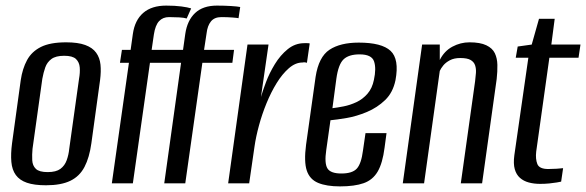

<svg xmlns="http://www.w3.org/2000/svg" viewBox="-20 -654 2091 685"><path d="M144 7Q102 7 76 -2Q50 -11 36.5 -29.5Q23 -48 20.5 -76.5Q18 -105 23 -143L54 -368Q60 -409 76.5 -439.5Q93 -470 126 -486.5Q159 -503 216 -503Q258 -503 284 -493.5Q310 -484 323 -466Q336 -448 338.5 -423.5Q341 -399 337 -368L306 -143Q299 -92 281.5 -58.5Q264 -25 231 -9Q198 7 144 7ZM150 -40Q180 -40 195.5 -51.5Q211 -63 218 -82.5Q225 -102 227 -123L262 -373Q266 -395 264.5 -413.5Q263 -432 251 -443.5Q239 -455 209 -455Q179 -455 163.5 -443.5Q148 -432 141.5 -413.5Q135 -395 131 -373L96 -123Q94 -102 95 -82.5Q96 -63 108 -51.5Q120 -40 150 -40Z M379 0 440 -430H408L415 -476H446L454 -533Q461 -582 491 -608Q521 -634 573 -634Q604 -634 627 -631Q650 -628 662 -624L646 -588Q637 -591 619.5 -592Q602 -593 583 -593Q561 -593 547.5 -578.5Q534 -564 529 -531L521 -476H633L641 -533Q648 -581 676 -607.5Q704 -634 754 -634Q781 -634 804.5 -632.5Q828 -631 837 -629L831 -589Q829 -590 810 -591.5Q791 -593 770 -593Q745 -593 732.5 -577.5Q720 -562 717 -535L708 -476H815L809 -430H702L641 0H566L626 -430H515L454 0Z M794 0 863 -495H938L911 -308Q917 -329 929 -361Q941 -393 960.5 -425Q980 -457 1006.5 -478.5Q1033 -500 1066 -500Q1070 -500 1076 -500Q1082 -500 1085 -499L1075 -430Q1073 -431 1068.5 -431.5Q1064 -432 1059 -431Q1034 -431 1010.5 -410.5Q987 -390 967 -357.5Q947 -325 931 -286Q915 -247 904 -206.5Q893 -166 888 -131L869 0Z M1193 11Q1145 11 1115 -1.5Q1085 -14 1074.5 -45.5Q1064 -77 1072 -138L1106 -380Q1117 -451 1155.5 -476.5Q1194 -502 1260 -502Q1342 -502 1373.5 -472.5Q1405 -443 1391 -368Q1382 -324 1354 -297Q1326 -270 1289 -254.5Q1252 -239 1216.5 -233Q1181 -227 1159 -225L1144 -119Q1137 -72 1148 -53.5Q1159 -35 1198 -35Q1237 -35 1253 -52.5Q1269 -70 1275 -117L1284 -179H1359L1352 -127Q1345 -72 1327.5 -42Q1310 -12 1277.5 -0.5Q1245 11 1193 11ZM1166 -268Q1183 -270 1206 -274.5Q1229 -279 1251.5 -289.5Q1274 -300 1291 -319.5Q1308 -339 1314 -369Q1323 -410 1314.5 -435Q1306 -460 1263 -460Q1224 -460 1205.5 -442Q1187 -424 1180 -373Z M1417 0 1486 -495H1549V-440Q1565 -472 1594 -487.5Q1623 -503 1655 -503Q1693 -503 1715 -492.5Q1737 -482 1745.5 -464Q1754 -446 1754.5 -422.5Q1755 -399 1752 -372L1700 0H1624L1675 -364Q1677 -379 1678 -394Q1679 -409 1675 -421Q1671 -433 1659 -440Q1647 -447 1622 -447Q1600 -447 1585 -439Q1570 -431 1561.5 -420.5Q1553 -410 1549 -401L1493 0Z M1907 2Q1885 2 1866.5 -3Q1848 -8 1835 -19.5Q1822 -31 1816.5 -50.5Q1811 -70 1815 -100L1865 -448H1820L1827 -488L1877 -495L1903 -587H1959L1947 -495H2051L2044 -448H1940L1893 -113Q1890 -87 1897 -69Q1904 -51 1936 -51Q1949 -51 1966 -52Q1983 -53 1989 -54L1982 -6Q1978 -5 1966.5 -3Q1955 -1 1939.5 0.5Q1924 2 1907 2Z"/></svg>

Font: Alumni Sans Medium
Style: Italic
Weight: 500
Italic angle: -8°
Designer: Robert E. Leuschke
Foundry: Robert E. Leuschke
Version: Version 1.016